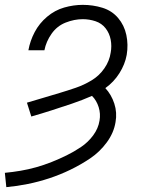

<svg xmlns="http://www.w3.org/2000/svg" viewBox="-32 -558 628 791"><path d="M-6 213Q38 209 82.5 200Q127 191 171 176.5Q215 162 257.5 141.5Q300 121 339.5 94.5Q379 68 408 28.5Q437 -11 444 -55Q451 -94 439 -131Q427 -168 402 -195Q437 -220 460 -256.5Q483 -293 490 -332Q497 -374 488.5 -414Q480 -454 454.5 -484Q429 -514 390 -526Q351 -538 309 -538Q271 -538 232.5 -527Q194 -516 162 -489Q130 -462 111 -426Q92 -390 85 -351H151Q158 -387 180.5 -419Q203 -451 238.5 -465Q274 -479 309 -479Q336 -479 361.5 -470.5Q387 -462 403 -441.5Q419 -421 424 -394.5Q429 -368 424 -341Q419 -307 398 -276.5Q377 -246 345.5 -227Q314 -208 280.5 -196.5Q247 -185 213.5 -175Q180 -165 146.5 -155Q113 -145 79 -135L97 -78Q139 -90 181 -103.5Q223 -117 264.5 -131Q306 -145 347 -163Q366 -144 374.5 -116.5Q383 -89 378 -61Q373 -29 352 -0.5Q331 28 302 47.5Q273 67 242.5 82Q212 97 180.5 109.5Q149 122 117 131Q85 140 52.5 145.5Q20 151 -12 154Z"/></svg>

Font: Iosevka Sparkle Light
Style: Italic
Weight: 300
Italic angle: -9°
Designer: Belleve Invis
Foundry: Belleve Invis
Version: Version 4.5.0; ttfautohint (v1.8.3)